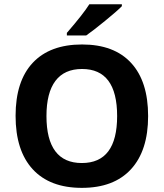

<svg xmlns="http://www.w3.org/2000/svg" viewBox="-20 -885 779 914"><path d="M685.1 -332.5Q685.1 -168 603.5 -79.3Q522 9.3 369.6 9.3Q217.3 9.3 135.7 -79.3Q54.2 -168 54.2 -333.5Q54.2 -499 136 -586.2Q217.8 -673.3 370.6 -673.3Q523.4 -673.3 604.2 -585.4Q685.1 -497.6 685.1 -332.5ZM201.2 -332.5Q201.2 -221.2 243.4 -165Q285.6 -108.9 369.6 -108.9Q537.6 -108.9 537.6 -332.5Q537.6 -556.6 370.6 -556.6Q286.6 -556.6 243.9 -500Q201.2 -443.4 201.2 -332.5ZM298.3 -716.3V-728.5Q376.5 -818.8 405.3 -864.7H560.1V-855.5Q536.6 -831.5 479.7 -785.2Q422.9 -738.8 390.6 -716.3Z"/></svg>

Font: Bpm'online Open Sans
Style: Bold
Weight: 700
Foundry: Ascender Corporation
Version: Version 1.10